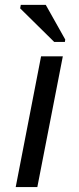

<svg xmlns="http://www.w3.org/2000/svg" viewBox="-20 -756 318 776"><path d="M233.9 -528.3 130.9 0H43.5L146 -528.3ZM243.7 -596.2 242.2 -586.4H199.2L61.5 -722.2L64 -736.3H165Z"/></svg>

Font: Arimo
Style: Italic
Weight: 400
Italic angle: -12°
Designer: Steve Matteson
Foundry: Monotype Imaging Inc.
Version: Version 1.33